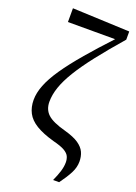

<svg xmlns="http://www.w3.org/2000/svg" viewBox="-190 -892 848 1193"><g transform="rotate(20 233.5 -295.5)"><path d="M324 227Q342 188 351.5 156.5Q361 125 361 98Q361 76 353 58.5Q345 41 320.5 26.5Q296 12 244 -1Q169 -22 124 -49.5Q79 -77 59.5 -114.5Q40 -152 40 -200Q40 -246 60.5 -298.5Q81 -351 125 -415.5Q169 -480 239 -562Q302 -636 387 -727H75V-818L453 -802V-748Q367 -649 306.5 -571.5Q246 -494 208.5 -432.5Q171 -371 153.5 -320Q136 -269 136 -223Q136 -171 169.5 -140Q203 -109 289 -86Q350 -69 382 -47Q414 -25 426.5 2.5Q439 30 439 64Q439 102 419.5 140Q400 178 364 227Z"/></g></svg>

Font: Early Summer Mincho SemiBold
Style: Regular
Weight: 600
Designer: GuiWonder
Version: Version 1.002